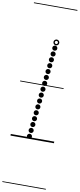

<svg xmlns="http://www.w3.org/2000/svg" viewBox="-180 -1376 785 1886"><g transform="rotate(10 212.0 -433.0)"><path d="M274.5 -896Q264 -896 256.8 -903.2Q249.5 -910.5 249.5 -921Q249.5 -931.5 256.8 -938.8Q264 -946 274.5 -946Q285 -946 292.2 -938.8Q299.5 -931.5 299.5 -921Q299.5 -910.5 292.2 -903.2Q285 -896 274.5 -896ZM268 -837Q257.5 -837 250.2 -844.2Q243 -851.5 243 -862Q243 -872.5 250.2 -879.8Q257.5 -887 268 -887Q278.5 -887 285.8 -879.8Q293 -872.5 293 -862Q293 -851.5 285.8 -844.2Q278.5 -837 268 -837ZM261.5 -778Q251 -778 243.8 -785.2Q236.5 -792.5 236.5 -803Q236.5 -813.5 243.8 -820.8Q251 -828 261.5 -828Q272 -828 279.2 -820.8Q286.5 -813.5 286.5 -803Q286.5 -792.5 279.2 -785.2Q272 -778 261.5 -778ZM255.5 -718Q245 -718 237.8 -725.2Q230.5 -732.5 230.5 -743Q230.5 -753.5 237.8 -760.8Q245 -768 255.5 -768Q266 -768 273.2 -760.8Q280.5 -753.5 280.5 -743Q280.5 -732.5 273.2 -725.2Q266 -718 255.5 -718ZM249 -658.5Q238.5 -658.5 231.2 -665.8Q224 -673 224 -683.5Q224 -694 231.2 -701.2Q238.5 -708.5 249 -708.5Q259.5 -708.5 266.8 -701.2Q274 -694 274 -683.5Q274 -673 266.8 -665.8Q259.5 -658.5 249 -658.5ZM242.5 -598.5Q232 -598.5 224.8 -605.8Q217.5 -613 217.5 -623.5Q217.5 -634 224.8 -641.2Q232 -648.5 242.5 -648.5Q253 -648.5 260.2 -641.2Q267.5 -634 267.5 -623.5Q267.5 -613 260.2 -605.8Q253 -598.5 242.5 -598.5ZM236.5 -538.5Q226 -538.5 218.8 -545.8Q211.5 -553 211.5 -563.5Q211.5 -574 218.8 -581.2Q226 -588.5 236.5 -588.5Q247 -588.5 254.2 -581.2Q261.5 -574 261.5 -563.5Q261.5 -553 254.2 -545.8Q247 -538.5 236.5 -538.5ZM230 -479Q219.5 -479 212.2 -486.2Q205 -493.5 205 -504Q205 -514.5 212.2 -521.8Q219.5 -529 230 -529Q240.5 -529 247.8 -521.8Q255 -514.5 255 -504Q255 -493.5 247.8 -486.2Q240.5 -479 230 -479ZM223.5 -419Q213 -419 205.8 -426.2Q198.5 -433.5 198.5 -444Q198.5 -454.5 205.8 -461.8Q213 -469 223.5 -469Q234 -469 241.2 -461.8Q248.5 -454.5 248.5 -444Q248.5 -433.5 241.2 -426.2Q234 -419 223.5 -419ZM217.5 -359Q207 -359 199.8 -366.2Q192.5 -373.5 192.5 -384Q192.5 -394.5 199.8 -401.8Q207 -409 217.5 -409Q228 -409 235.2 -401.8Q242.5 -394.5 242.5 -384Q242.5 -373.5 235.2 -366.2Q228 -359 217.5 -359ZM211 -299.5Q200.5 -299.5 193.2 -306.8Q186 -314 186 -324.5Q186 -335 193.2 -342.2Q200.5 -349.5 211 -349.5Q221.5 -349.5 228.8 -342.2Q236 -335 236 -324.5Q236 -314 228.8 -306.8Q221.5 -299.5 211 -299.5ZM205 -239.5Q194.5 -239.5 187.2 -246.8Q180 -254 180 -264.5Q180 -275 187.2 -282.2Q194.5 -289.5 205 -289.5Q215.5 -289.5 222.8 -282.2Q230 -275 230 -264.5Q230 -254 222.8 -246.8Q215.5 -239.5 205 -239.5ZM198.5 -179.5Q188 -179.5 180.8 -186.8Q173.5 -194 173.5 -204.5Q173.5 -215 180.8 -222.2Q188 -229.5 198.5 -229.5Q209 -229.5 216.2 -222.2Q223.5 -215 223.5 -204.5Q223.5 -194 216.2 -186.8Q209 -179.5 198.5 -179.5ZM192.5 -120Q182 -120 174.8 -127.2Q167.5 -134.5 167.5 -145Q167.5 -155.5 174.8 -162.8Q182 -170 192.5 -170Q203 -170 210.2 -162.8Q217.5 -155.5 217.5 -145Q217.5 -134.5 210.2 -127.2Q203 -120 192.5 -120ZM186 -60Q175.5 -60 168.2 -67.2Q161 -74.5 161 -85Q161 -95.5 168.2 -102.8Q175.5 -110 186 -110Q196.5 -110 203.8 -102.8Q211 -95.5 211 -85Q211 -74.5 203.8 -67.2Q196.5 -60 186 -60ZM179.5 0Q169 0 161.8 -7.2Q154.5 -14.5 154.5 -25Q154.5 -35.5 161.8 -42.8Q169 -50 179.5 -50Q190 -50 197.2 -42.8Q204.5 -35.5 204.5 -25Q204.5 -14.5 197.2 -7.2Q190 0 179.5 0ZM280 -950Q268 -950 259.5 -958.5Q251 -967 251 -979Q251 -991 259.5 -999.5Q268 -1008 280 -1008Q292 -1008 300.5 -999.5Q309 -991 309 -979Q309 -967 300.5 -958.5Q292 -950 280 -950ZM280 -963.5Q286.5 -963.5 291 -968.2Q295.5 -973 295.5 -979.5Q295.5 -985.5 291 -990Q286.5 -994.5 280 -994.5Q273.5 -994.5 269 -990Q264.5 -985.5 264.5 -979.5Q264.5 -973 269 -968.2Q273.5 -963.5 280 -963.5ZM-5 455H428.5V463H-5ZM-5 -16H428.5V0H-5ZM-5 -549H428.5V-541H-5ZM-5 -1329H428.5V-1321H-5Z"/></g></svg>

Font: Edu SA Dotted Guide
Style: Regular
Weight: 400
Designer: Tina and Corey Anderson, Eben Sorkin, Mirko Velimirovic
Foundry: Google for Education
Version: Version 2.000